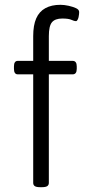

<svg xmlns="http://www.w3.org/2000/svg" viewBox="-20 -776 365 798"><path d="M147 2Q131 2 124.5 -2.5Q118 -7 118 -16V-467H54Q38 -467 38 -490V-500Q38 -523 54 -523H118V-626Q118 -671 130.5 -699.5Q143 -728 168.5 -742Q194 -756 231 -756Q247 -756 265 -752Q283 -748 296 -742Q309 -736 309 -726Q309 -723 308.5 -717Q308 -711 306.5 -704.5Q305 -698 302 -693Q299 -688 296 -688Q289 -688 277 -693.5Q265 -699 239 -699Q209 -699 196 -683.5Q183 -668 183 -626V-523H282Q299 -523 299 -500V-490Q299 -467 282 -467H183V-16Q183 -7 176.5 -2.5Q170 2 154 2Z"/></svg>

Font: Asap Light
Style: Regular
Weight: 300
Designer: Pablo Cosgaya
Foundry: Omnibus-Type
Version: Version 3.001